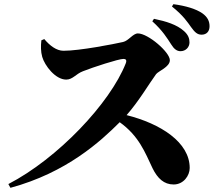

<svg xmlns="http://www.w3.org/2000/svg" viewBox="-20 -866 1040 919"><path d="M709 -764C758 -720 781 -682 799 -654C813 -631 827 -621 844 -621C869 -621 887 -640 887 -663C887 -682 881 -699 861 -717C827 -748 775 -764 717 -776ZM178 -673C175 -646 175 -619 182 -594C194 -552 245 -485 297 -485C328 -485 343 -512 377 -525C425 -544 547 -584 571 -584C582 -584 588 -579 582 -563C507 -372 256 -107 20 15L30 33C299 -40 461 -189 553 -281C645 -215 674 -137 710 -61C734 -12 765 17 811 17C859 17 888 -26 888 -62C888 -185 749 -274 586 -315C645 -382 692 -463 727 -511C738 -526 793 -545 793 -578C793 -616 689 -706 640 -706C616 -706 596 -671 569 -665C525 -655 361 -623 284 -623C250 -623 218 -648 192 -679ZM803 -835C859 -790 878 -759 894 -737C912 -712 924 -700 945 -700C969 -700 983 -716 983 -740C983 -764 974 -784 949 -802C919 -823 870 -838 810 -846Z"/></svg>

Font: Noto Serif KR Black
Style: Regular
Weight: 900
Version: Version 1.001;PS 1.001;hotconv 16.6.54;makeotf.lib2.5.65590